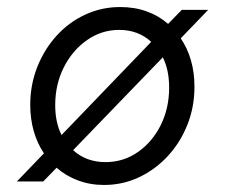

<svg xmlns="http://www.w3.org/2000/svg" viewBox="-20 -516 640 546"><path d="M276 10Q236 10 201.5 -3Q167 -16 141 -39L103 0H28L105 -80Q86 -108 76 -143Q66 -178 66 -218Q66 -275 86 -325.5Q106 -376 141 -414.5Q176 -453 222.5 -474.5Q269 -496 322 -496Q363 -496 397.5 -483.5Q432 -471 458 -448L497 -488H572L494 -407Q513 -379 523 -344.5Q533 -310 533 -269Q533 -212 513 -161.5Q493 -111 457.5 -72.5Q422 -34 375.5 -12Q329 10 276 10ZM155 -132 410 -397Q373 -431 319 -431Q269 -431 227.5 -402Q186 -373 161.5 -324.5Q137 -276 137 -217Q137 -168 155 -132ZM280 -55Q331 -55 372 -83.5Q413 -112 437 -160Q461 -208 461 -267Q461 -292 456.5 -313.5Q452 -335 443 -353L188 -89Q225 -55 280 -55Z"/></svg>

Font: Red Hat Mono
Style: Italic
Weight: 400
Italic angle: -12°
Monospace: yes
Designer: Pentagram, MCKL
Foundry: MCKL
Version: Version 1.030